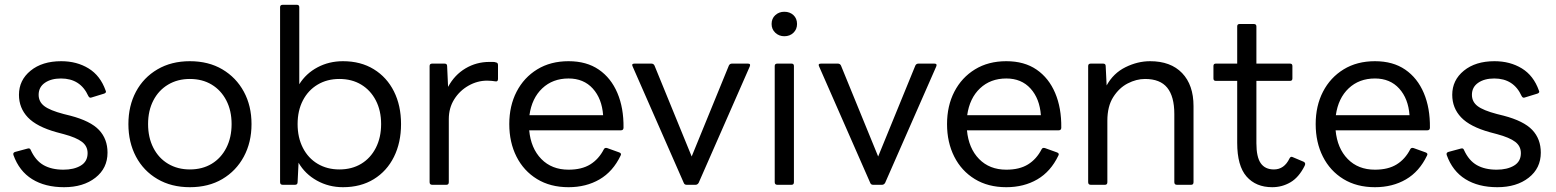

<svg xmlns="http://www.w3.org/2000/svg" viewBox="-20 -770 6485 800"><path d="M247 10Q168 10 114 -23.5Q60 -57 36 -124Q33 -134 43 -137L95 -151Q105 -154 108 -145Q128 -101 161.5 -82Q195 -63 244 -63Q288 -63 316.5 -80Q345 -97 345 -132Q345 -161 321.5 -179Q298 -197 246 -211L216 -219Q133 -242 96 -281Q59 -320 59 -375Q59 -436 107.5 -475.5Q156 -515 235 -515Q300 -515 349 -485Q398 -455 420 -393Q425 -384 414 -380L362 -364Q353 -360 348 -370Q315 -443 234 -443Q193 -443 167 -425Q141 -407 141 -375Q141 -346 164.5 -328Q188 -310 245 -295L273 -288Q357 -266 392.5 -228.5Q428 -191 428 -134Q428 -69 377.5 -29.5Q327 10 247 10Z M771 10Q694 10 636 -24Q578 -58 546.5 -117.5Q515 -177 515 -253Q515 -329 546.5 -388Q578 -447 636 -481Q694 -515 771 -515Q849 -515 906.5 -481Q964 -447 996 -388Q1028 -329 1028 -253Q1028 -177 996 -117.5Q964 -58 906.5 -24Q849 10 771 10ZM771 -64Q823 -64 862 -87.5Q901 -111 923 -154Q945 -197 945 -253Q945 -309 923 -351.5Q901 -394 862 -417.5Q823 -441 771 -441Q720 -441 680.5 -417.5Q641 -394 619 -351.5Q597 -309 597 -253Q597 -197 619 -154Q641 -111 680.5 -87.5Q720 -64 771 -64Z M1409 10Q1350 10 1300.5 -17.5Q1251 -45 1224 -92L1220 -11Q1220 0 1209 0H1158Q1147 0 1147 -11V-740Q1147 -750 1158 -750H1217Q1227 -750 1227 -740V-419Q1255 -464 1303 -489.5Q1351 -515 1409 -515Q1483 -515 1537.5 -481.5Q1592 -448 1621.5 -389Q1651 -330 1651 -253Q1651 -176 1621.5 -116.5Q1592 -57 1537.5 -23.5Q1483 10 1409 10ZM1394 -64Q1446 -64 1485 -87.5Q1524 -111 1546 -154Q1568 -197 1568 -253Q1568 -309 1546 -351.5Q1524 -394 1485 -417.5Q1446 -441 1394 -441Q1343 -441 1303.5 -417.5Q1264 -394 1242 -351.5Q1220 -309 1220 -253Q1220 -197 1242 -154Q1264 -111 1303.5 -87.5Q1343 -64 1394 -64Z M1781 0Q1770 0 1770 -11V-495Q1770 -505 1781 -505H1832Q1843 -505 1843 -495L1847 -408Q1874 -458 1919.5 -485Q1965 -512 2019 -512Q2028 -512 2034.5 -512Q2041 -512 2046 -510Q2055 -509 2055 -499V-441Q2055 -429 2044 -431Q2037 -432 2029 -433Q2021 -434 2010 -434Q1969 -434 1932 -413Q1895 -392 1872.5 -356Q1850 -320 1850 -274V-11Q1850 0 1840 0Z M2349 10Q2273 10 2217.5 -24Q2162 -58 2132 -117.5Q2102 -177 2102 -253Q2102 -329 2132.5 -388Q2163 -447 2218.5 -481Q2274 -515 2349 -515Q2424 -515 2475 -480Q2526 -445 2552.5 -382.5Q2579 -320 2578 -238Q2578 -227 2567 -227H2185Q2192 -152 2235.5 -107.5Q2279 -63 2349 -63Q2404 -63 2439.5 -85Q2475 -107 2496 -148Q2500 -156 2510 -153L2560 -135Q2571 -131 2566 -122Q2534 -55 2478 -22.5Q2422 10 2349 10ZM2349 -443Q2283 -443 2239.5 -402Q2196 -361 2186 -290H2493Q2488 -359 2450 -401Q2412 -443 2349 -443Z M2841 0Q2832 0 2829 -8L2616 -493Q2610 -505 2624 -505H2694Q2703 -505 2707 -497L2862 -118L3017 -497Q3021 -505 3030 -505H3096Q3109 -505 3104 -493L2891 -8Q2886 0 2878 0Z M3248 -619Q3226 -619 3210.5 -633.5Q3195 -648 3195 -670Q3195 -693 3210.5 -707Q3226 -721 3248 -721Q3271 -721 3286 -707Q3301 -693 3301 -670Q3301 -648 3286 -633.5Q3271 -619 3248 -619ZM3219 0Q3208 0 3208 -11V-495Q3208 -505 3219 -505H3278Q3288 -505 3288 -495V-11Q3288 0 3278 0Z M3618 0Q3609 0 3606 -8L3393 -493Q3387 -505 3401 -505H3471Q3480 -505 3484 -497L3639 -118L3794 -497Q3798 -505 3807 -505H3873Q3886 -505 3881 -493L3668 -8Q3663 0 3655 0Z M4173 10Q4097 10 4041.5 -24Q3986 -58 3956 -117.5Q3926 -177 3926 -253Q3926 -329 3956.5 -388Q3987 -447 4042.5 -481Q4098 -515 4173 -515Q4248 -515 4299 -480Q4350 -445 4376.5 -382.5Q4403 -320 4402 -238Q4402 -227 4391 -227H4009Q4016 -152 4059.5 -107.5Q4103 -63 4173 -63Q4228 -63 4263.5 -85Q4299 -107 4320 -148Q4324 -156 4334 -153L4384 -135Q4395 -131 4390 -122Q4358 -55 4302 -22.5Q4246 10 4173 10ZM4173 -443Q4107 -443 4063.5 -402Q4020 -361 4010 -290H4317Q4312 -359 4274 -401Q4236 -443 4173 -443Z M4525 0Q4514 0 4514 -11V-495Q4514 -505 4525 -505H4576Q4587 -505 4587 -495L4591 -414Q4619 -465 4669.5 -490Q4720 -515 4772 -515Q4858 -515 4905.5 -465.5Q4953 -416 4953 -328V-11Q4953 0 4943 0H4884Q4873 0 4873 -11V-295Q4873 -368 4843.5 -404.5Q4814 -441 4751 -441Q4715 -441 4679 -422.5Q4643 -404 4618.5 -365.5Q4594 -327 4594 -267V-11Q4594 0 4584 0Z M5281 10Q5213 10 5174 -34.5Q5135 -79 5135 -175V-433H5046Q5036 -433 5036 -443V-495Q5036 -505 5046 -505H5135V-660Q5135 -670 5145 -670H5204Q5215 -670 5215 -660V-505H5355Q5365 -505 5365 -495V-443Q5365 -433 5355 -433H5215V-173Q5215 -116 5233 -90Q5251 -64 5288 -64Q5331 -64 5353 -110Q5358 -120 5367 -115L5412 -96Q5422 -91 5416 -79Q5392 -31 5357 -10.5Q5322 10 5281 10Z M5709 10Q5633 10 5577.5 -24Q5522 -58 5492 -117.5Q5462 -177 5462 -253Q5462 -329 5492.5 -388Q5523 -447 5578.5 -481Q5634 -515 5709 -515Q5784 -515 5835 -480Q5886 -445 5912.5 -382.5Q5939 -320 5938 -238Q5938 -227 5927 -227H5545Q5552 -152 5595.5 -107.5Q5639 -63 5709 -63Q5764 -63 5799.5 -85Q5835 -107 5856 -148Q5860 -156 5870 -153L5920 -135Q5931 -131 5926 -122Q5894 -55 5838 -22.5Q5782 10 5709 10ZM5709 -443Q5643 -443 5599.5 -402Q5556 -361 5546 -290H5853Q5848 -359 5810 -401Q5772 -443 5709 -443Z M6219 10Q6140 10 6086 -23.5Q6032 -57 6008 -124Q6005 -134 6015 -137L6067 -151Q6077 -154 6080 -145Q6100 -101 6133.5 -82Q6167 -63 6216 -63Q6260 -63 6288.5 -80Q6317 -97 6317 -132Q6317 -161 6293.5 -179Q6270 -197 6218 -211L6188 -219Q6105 -242 6068 -281Q6031 -320 6031 -375Q6031 -436 6079.5 -475.5Q6128 -515 6207 -515Q6272 -515 6321 -485Q6370 -455 6392 -393Q6397 -384 6386 -380L6334 -364Q6325 -360 6320 -370Q6287 -443 6206 -443Q6165 -443 6139 -425Q6113 -407 6113 -375Q6113 -346 6136.5 -328Q6160 -310 6217 -295L6245 -288Q6329 -266 6364.5 -228.5Q6400 -191 6400 -134Q6400 -69 6349.5 -29.5Q6299 10 6219 10Z"/></svg>

Font: LINE Seed Sans App
Style: Regular
Weight: 400
Designer: LINE VX Design & Dalton Maag Ltd & Sandoll Inc
Foundry: Dalton Maag Ltd
Version: Version 1.003